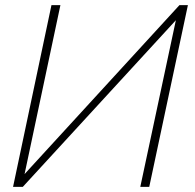

<svg xmlns="http://www.w3.org/2000/svg" viewBox="-20 -730 761 750"><path d="M31 0 181 -710H216L76 -50L681 -710H714L563 0H528L667 -651L69 0Z"/></svg>

Font: Raleway-v4020 ExtraLight
Style: Italic
Weight: 275
Italic angle: -12°
Designer: Matt McInerney, Pablo Impallari, Rodrigo Fuenzalida
Foundry: Matt McInerney, Pablo Impallari, Rodrigo Fuenzalida
Version: Version 4.020;PS 004.020;hotconv 1.0.88;makeotf.lib2.5.64775